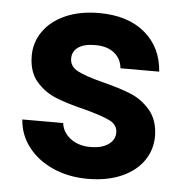

<svg xmlns="http://www.w3.org/2000/svg" viewBox="-46 -607 636 661"><g transform="rotate(5 272.5 -277.0)"><path d="M281 9Q213 9 159 -15.5Q105 -40 73.5 -82Q42 -124 39 -175H180Q184 -143 211.5 -122Q239 -101 280 -101Q320 -101 342.5 -117Q365 -133 365 -158Q365 -185 337.5 -198.5Q310 -212 250 -228Q188 -243 148.5 -259Q109 -275 80.5 -308Q52 -341 52 -397Q52 -443 78.5 -481Q105 -519 154.5 -541Q204 -563 271 -563Q370 -563 429 -513.5Q488 -464 494 -380H360Q357 -413 332.5 -432.5Q308 -452 267 -452Q229 -452 208.5 -438Q188 -424 188 -399Q188 -371 216 -356.5Q244 -342 303 -327Q363 -312 402 -296Q441 -280 469.5 -246.5Q498 -213 499 -158Q499 -110 472.5 -72Q446 -34 396.5 -12.5Q347 9 281 9Z"/></g></svg>

Font: MSTAGE SemiBold
Style: Regular
Weight: 600
Designer: Ninad Kale (Devanagari), Jonny Pinhorn (Latin)
Foundry: Indian Type Foundry
Version: 4.004